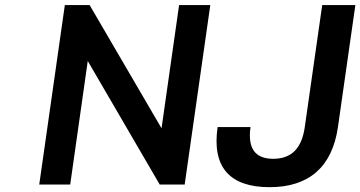

<svg xmlns="http://www.w3.org/2000/svg" viewBox="-20 -739 1443 769"><path d="M261.2 0 331.5 -494.6 619.6 0H719.7L822.3 -718.8H697.3L627 -225.1L338.9 -718.8H239.7L137.2 0ZM1059.6 10.7C1217.3 10.7 1310.5 -70.3 1333.5 -230L1403.3 -718.8H1270.5L1200.7 -230C1188.5 -144 1147 -103 1074.2 -103C1002.4 -103 971.2 -144 983.4 -230H851.6C828.1 -69.8 899.9 10.7 1059.6 10.7Z"/></svg>

Font: Winston SemiBold
Style: Italic
Weight: 600
Italic angle: -8.13011°
Designer: Vernon Adams, Kim Jin-seong, David Berlow, Cristiano Sobral
Foundry: The Winston Project Authors
Version: Version 3.004